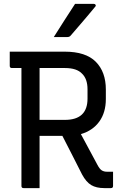

<svg xmlns="http://www.w3.org/2000/svg" viewBox="-20 -965 640 985"><path d="M183 0H101Q90 0 90 -11V-616H41Q30 -616 30 -627V-700H312Q420 -700 471.5 -648Q523 -596 523 -506V-457Q523 -388 489.5 -341.5Q456 -295 395 -277Q416 -238 437 -199Q458 -160 480 -119Q491 -98 502 -91Q513 -84 529 -84H560V-11Q560 0 549 0H515Q474 0 448 -15.5Q422 -31 401 -70Q376 -120 350.5 -169.5Q325 -219 300 -268H183ZM313 -616H183V-350H313Q429 -350 429 -459V-507Q429 -560 401 -587Q374 -616 313 -616ZM365 -945H462Q468 -945 470.5 -940Q473 -935 468 -930Q444 -901 427.5 -881.5Q411 -862 392.5 -840.5Q374 -819 343 -783Q337 -775 326 -775H256Q285 -821 310 -860Q335 -899 365 -945Z"/></svg>

Font: Recursive Sn Lnr St
Style: Regular
Weight: 400
Version: Version 1.079;hotconv 1.0.112;makeotfexe 2.5.65598; ttfautoh